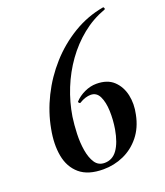

<svg xmlns="http://www.w3.org/2000/svg" viewBox="-123 -720 704 818"><g transform="rotate(-20 229.0 -311.5)"><path d="M206 13Q137 13 99.5 -19Q62 -51 52 -105Q42 -159 55 -226Q68 -297 101.5 -364.5Q135 -432 185.5 -488.5Q236 -545 300.5 -584Q365 -623 439 -636Q442 -637 444 -631.5Q446 -626 442 -625Q384 -604 336.5 -565.5Q289 -527 252.5 -476Q216 -425 192 -365.5Q168 -306 158 -243Q153 -208 151.5 -168Q150 -128 156 -92Q162 -56 177 -33.5Q192 -11 220 -11Q256 -11 278 -42Q300 -73 310 -130Q317 -172 315.5 -212Q314 -252 301.5 -278Q289 -304 262 -304Q251 -304 238 -300Q225 -296 212 -288Q209 -285 205 -288.5Q201 -292 202 -295Q220 -315 247 -327.5Q274 -340 301 -340Q351 -340 379 -313.5Q407 -287 416 -246Q425 -205 415 -159Q404 -103 373 -64.5Q342 -26 298.5 -6.5Q255 13 206 13Z"/></g></svg>

Font: Cormorant Infant Light
Style: Bold Italic
Weight: 700
Italic angle: -10°
Version: Version 4.001